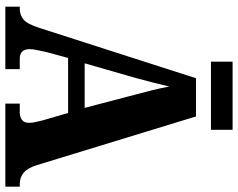

<svg xmlns="http://www.w3.org/2000/svg" viewBox="-106 -785 891 719"><g transform="rotate(90 339.5 -425.5)"><path d="M5 0V-54H13Q36 -54 53 -68Q70 -82 84 -126L273 -714H416L599 -116Q610 -82 627.5 -68Q645 -54 669 -54H679V0H368V-54H402Q417 -54 428.5 -62Q440 -70 440 -89Q440 -101 436.5 -115.5Q433 -130 431 -139L403 -235H197L175 -154Q173 -142 168.5 -123.5Q164 -105 164 -91Q164 -54 200 -54H239V0ZM217 -297H384L335 -484Q326 -517 318 -549.5Q310 -582 304 -614Q297 -583 288.5 -550.5Q280 -518 272 -488ZM211 -770V-851H466V-770Z"/></g></svg>

Font: Noto Serif Tamil Condensed ExtraBold
Style: Regular
Weight: 800
Width: 3
Designer: Indian Type Foundry, Tom Grace, and the Monotype Design Team
Foundry: Monotype Imaging Inc.
Version: Version 2.004; ttfautohint (v1.8.4.7-5d5b)